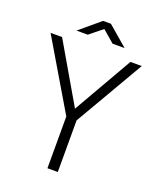

<svg xmlns="http://www.w3.org/2000/svg" viewBox="-160 -985 894 1082"><g transform="rotate(20 287.0 -444.0)"><path d="M560 -723 319.5 -309.5V0H257.5V-310.5L13 -723H82L288.5 -368.5L492 -723ZM362.5 -785 290.5 -847 213.5 -785H146L268 -887.5H315L434.5 -785Z"/></g></svg>

Font: Public Sans Thin ExtraLight
Style: Regular
Weight: 250
Version: Version 1.007